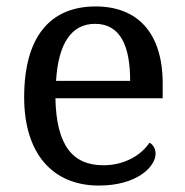

<svg xmlns="http://www.w3.org/2000/svg" viewBox="-20 -566 575 596"><path d="M287 10C406 10 463 -49 463 -89C463 -106 453 -119 444 -123C420 -87 370 -53 301 -53C205 -53 155 -115 152 -261H485V-307C485 -465 406 -546 277 -546C135 -546 55 -451 55 -264C55 -91 142 10 287 10ZM384 -315H154C161 -430 201 -492 275 -492C355 -492 384 -421 384 -315Z"/></svg>

Font: Noto Serif Balinese
Style: Regular
Weight: 400
Designer: Monotype Design Team
Foundry: Monotype Imaging Inc.
Version: Version 2.005